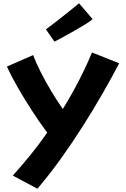

<svg xmlns="http://www.w3.org/2000/svg" viewBox="-20 -880 768 1171"><path d="M208 271 58 191Q114 129 167 63.5Q220 -2 268 -71Q221 -134 174 -206.5Q127 -279 87 -349Q47 -419 22 -474L182 -544Q200 -496 228.5 -440Q257 -384 291.5 -326Q326 -268 363 -215Q471 -390 541 -560L707 -494Q662 -408 605.5 -309.5Q549 -211 484.5 -109.5Q420 -8 350 89.5Q280 187 208 271ZM312 -626 260 -701Q283 -718 312 -740Q341 -762 370 -785.5Q399 -809 423.5 -828.5Q448 -848 462 -860L545 -763Q530 -750 501.5 -732.5Q473 -715 438.5 -695Q404 -675 371 -657.5Q338 -640 312 -626Z"/></svg>

Font: Mochiy Pop One
Style: Regular
Weight: 400
Designer: FONTDASU
Foundry: FONTDASU / Google Inc. / Adobe
Version: Version 2.000